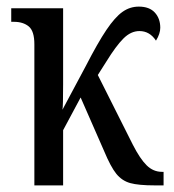

<svg xmlns="http://www.w3.org/2000/svg" viewBox="-20 -561 527 581"><path d="M84 -427Q84 -467 67 -481Q50 -495 22 -495H14V-536H171V-305Q171 -239 169 -229L239 -360Q276 -432 302 -470.5Q328 -509 350.5 -525Q373 -541 400 -541Q432 -541 448.5 -523Q465 -505 465 -477Q465 -459 452 -438Q433 -467 402 -467Q376 -467 353.5 -444.5Q331 -422 302 -375L276 -334L382 -123Q404 -80 424 -60.5Q444 -41 470 -41H475V0H449Q399 0 374 -7Q349 -14 332 -35Q315 -56 295 -104L224 -266L171 -167V0H84Z"/></svg>

Font: Noto Serif Cond
Style: Regular
Weight: 400
Width: 3
Designer: Monotype Design Team
Foundry: Monotype Imaging Inc.
Version: Version 1.001